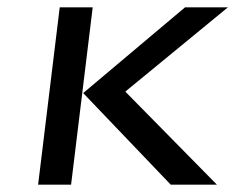

<svg xmlns="http://www.w3.org/2000/svg" viewBox="-20 -504 642 524"><path d="M572 0 322 -254 602 -484H485L207 -250L446 0ZM174 0 233 -484H143L84 0Z"/></svg>

Font: Gamestation Text
Style: Italic
Weight: 400
Designer: Jonas Hecksher
Foundry: Jonas Hecksher, Playtypeª, e-types AS
Version: Version 1.003